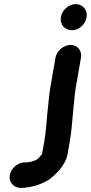

<svg xmlns="http://www.w3.org/2000/svg" viewBox="-20 -716 439 927"><path d="M248 -438 223 -294C218 -267 216 -236 213 -211C206 -153 204 -93 194 -34L183 28C178 34 167 47 160 53C145 62 129 66 110 68H102C68 67 35 94 28 126C20 161 43 188 75 191H82C91 192 100 191 109 189L123 187C158 181 190 168 217 151C232 140 260 114 271 100C286 78 300 61 306 29L317 -34C326 -83 329 -138 334 -188C338 -223 340 -258 346 -294L371 -438C377 -471 354 -499 321 -499C288 -499 254 -471 248 -438ZM274 -634C268 -599 292 -570 327 -570C361 -570 392 -598 398 -632C404 -666 381 -696 346 -696C312 -696 280 -668 274 -634Z"/></svg>

Font: Blanket
Style: BdObl
Weight: 700
Foundry: Cannot Into Space Fonts
Version: Version 0.9